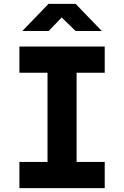

<svg xmlns="http://www.w3.org/2000/svg" viewBox="-20 -970 640 990"><path d="M80 0V-135H225V-595H80V-730H520V-595H375V-135H520V0ZM95 -810 230 -950H370L505 -810H370L298 -880L231 -810Z"/></svg>

Font: NKDuy Mono ExtraBold
Style: Regular
Weight: 800
Monospace: yes
Designer: NKDuy
Foundry: NKDuy
Version: Version 2.251; ttfautohint (v1.8.4.7-5d5b)